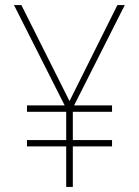

<svg xmlns="http://www.w3.org/2000/svg" viewBox="-20 -827 545 754"><path d="M253 -430 441 -807H470L271 -413H420V-388H266V-277H420V-252H266V-93H240V-252H86V-277H240V-388H86V-413H234L35 -807H64Z"/></svg>

Font: Noto Sans Telugu UI SemiCondensed Thin
Style: Regular
Weight: 100
Width: 4
Designer: Jelle Bosma - Monotype Design Team
Foundry: Monotype Imaging Inc.
Version: Version 2.005; ttfautohint (v1.8.4.7-5d5b)